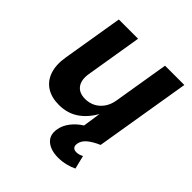

<svg xmlns="http://www.w3.org/2000/svg" viewBox="-204 -684 1032 1032"><g transform="rotate(45 311.5 -168.0)"><path d="M204.4 6.8Q148.2 6.8 109.9 -17.7Q71.7 -42.3 55.8 -88.5Q40 -134.6 50.4 -198.7L107.8 -545.9H254.2L201.2 -224.2Q193 -173.6 214.3 -144.5Q235.5 -115.5 282 -115.5Q312.9 -115.5 339 -128.9Q365 -142.3 383 -167.9Q401 -193.5 406.9 -229.8L459.1 -545.9H605.7L515.4 0H376.9L397.3 -136.3H405.8Q373 -67.5 322.9 -30.3Q272.9 6.8 204.4 6.8ZM402.1 210.3Q345.3 210.3 313.8 183.2Q282.3 156.2 290.6 107.1Q296.2 72.7 319.7 42Q343.3 11.4 378.2 -10.7L515.4 0Q473 18.4 449.3 38.8Q425.6 59.2 421.5 84.7Q418.8 101.7 426.3 111.1Q433.8 120.4 450.9 120.4Q461.7 120.4 471.8 117.2Q481.9 114 490.6 109.1L509.4 185.6Q489.9 195.7 461.1 203Q432.4 210.3 402.1 210.3Z"/></g></svg>

Font: Inter Variable
Style: Italic
Weight: 400
Italic angle: -9.39999°
Designer: Rasmus Andersson
Foundry: rsms
Version: Version 4.001;git-9221beed3